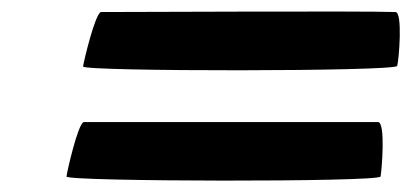

<svg xmlns="http://www.w3.org/2000/svg" viewBox="-20 -501 718 335"><path d="M96 -193C95 -184 642 -183 644 -193C646 -203 653 -286 640 -288H126C116 -285 97 -202 96 -193ZM125 -385C124 -376 671 -376 673 -386C676 -396 683 -480 670 -480C616 -482 210 -480 156 -480C146 -477 126 -394 125 -385Z"/></svg>

Font: Ampere
Style: SuExtIta
Weight: 400
Version: Version 1